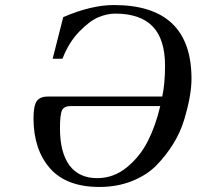

<svg xmlns="http://www.w3.org/2000/svg" viewBox="-20 -727 780 762"><path d="M113 -258Q113 -309 126.5 -326.5Q140 -344 170 -344H624Q635 -395 635 -466Q635 -571 586 -622Q537 -673 437 -673Q406 -673 371.5 -659Q337 -645 295 -602Q253 -559 228 -494H189L231 -659Q342 -707 432 -707Q740 -707 740 -414Q740 -382 733 -342Q726 -302 711 -252Q696 -202 667.5 -156Q639 -110 601 -71Q563 -32 504 -8.5Q445 15 375 15Q243 15 178 -59.5Q113 -134 113 -258ZM218 -218Q218 -122 255.5 -71Q293 -20 366 -20Q431 -20 483.5 -63Q536 -106 567 -167.5Q598 -229 616 -306H260Q234 -306 226 -289Q218 -272 218 -218Z"/></svg>

Font: Lingua Franca
Style: Italic
Weight: 400
Italic angle: -13°
Version: Version 1.19